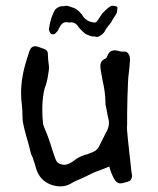

<svg xmlns="http://www.w3.org/2000/svg" viewBox="-20 -665 564 685"><path d="M450.7 -41Q451.2 -39.6 451.2 -37.6Q451.2 -30.3 444.8 -21L440.4 -18.6L435.5 -16.6Q416.5 -10.7 408.2 -10.7Q406.7 -10.7 405.3 -11.2Q394.5 -12.7 385.3 -30.3Q377.9 -44.9 375 -54.2Q371.6 -63.5 370.1 -70.8L346.7 -61.5L323.2 -52.7Q314.9 -49.8 297.4 -41L284.7 -34.7L272 -28.8Q247.1 -19 235.8 -11.7Q217.3 0 195.3 0Q182.6 0 168.9 -3.9Q128.4 -15.6 112.3 -53.7L108.4 -65.4L104.5 -78.6Q99.1 -96.7 96.2 -104L92.3 -112.3L89.4 -121.1Q85.9 -135.7 82 -150.4L74.7 -175.8Q65.9 -206.1 61.5 -230Q60.5 -235.8 60.1 -253.9L59.6 -272L58.1 -290.5Q55.2 -311 55.2 -333Q55.2 -390.6 76.2 -455.1L80.6 -469.2L85 -482.9Q91.3 -500 105.5 -500Q112.3 -500 120.1 -496.6L136.7 -490.7Q150.9 -486.3 150.9 -472.2V-466.8Q150.9 -460 151.9 -451.2L154.3 -431.6Q154.8 -428.2 154.8 -424.8Q154.8 -417.5 153.3 -408.2L149.4 -384.8Q147 -372.1 143.1 -360.4L139.6 -350.6Q138.2 -344.2 136.2 -336.4Q130.9 -306.6 130.9 -273.4Q130.9 -248 133.8 -221.2Q134.3 -218.3 148.4 -184.6Q154.3 -169.4 162.1 -145L168.5 -124.5L175.3 -105L178.2 -97.2L181.6 -89.8Q186.5 -82.5 195.8 -79.6Q202.1 -77.1 209 -77.1Q219.7 -77.1 231.9 -84L239.7 -88.9L247.6 -94.7Q257.3 -101.6 263.2 -104.5Q270.5 -108.4 282.7 -112.3L292.5 -115.2L302.2 -118.7Q325.2 -126.5 332.5 -140.6L345.7 -167.5Q353.5 -183.6 358.9 -193.4Q368.7 -210.4 368.7 -226.6Q368.7 -230.5 368.2 -234.4L366.2 -243.7L363.8 -253.9Q360.8 -267.6 359.4 -278.3L357.9 -285.2L356.4 -292.5Q356.4 -323.2 350.6 -355.5L347.7 -369.6L344.7 -384.3Q341.3 -402.8 338.9 -417.5Q337.9 -423.3 337.9 -428.2Q337.9 -447.8 353.5 -454.6Q360.4 -457.5 362.8 -464.8Q370.1 -485.4 389.6 -485.4Q396.5 -485.4 404.3 -482.9L409.7 -481.4L415 -481H425.8Q431.6 -480.5 435.5 -476.6Q443.8 -467.8 443.8 -452.6V-449.2Q442.9 -437.5 441.9 -426.3L439.9 -407.7Q437 -386.2 436.5 -366.7L434.6 -313.5L433.6 -260.3V-221.7L433.1 -212.4V-203.1Q435.5 -172.9 439.9 -135.3L441.4 -119.6L443.4 -103.5Q445.3 -84.5 447.3 -66.9Q449.2 -48.3 450.7 -41ZM325.2 -533.2Q321.3 -533.2 317.9 -535.2Q315.9 -534.7 313.5 -534.7Q304.2 -534.7 284.2 -544.4Q270.5 -556.2 262.2 -565.9Q251 -585.4 233.4 -585.4L227.1 -584.5Q221.7 -585.9 215.8 -585.9Q201.2 -585.9 190.9 -564.9L186 -554.7L181.6 -550.3Q177.2 -542.5 165.5 -542.5Q157.7 -544.4 154.3 -561Q161.6 -608.4 177.7 -631.8Q190.4 -643.1 202.1 -643.1L208 -642.6Q212.4 -644.5 217.3 -644.5Q222.2 -644.5 244.6 -636.2Q256.8 -631.8 272.5 -612.8Q286.1 -587.9 314 -585L317.4 -584.5Q323.7 -584.5 328.1 -591.8L344.7 -616.7Q371.1 -644.5 379.4 -644.5Q395.5 -644.5 398.9 -639.2Q398.4 -619.6 394.5 -614.7Q381.3 -595.7 376.5 -585Q368.7 -576.2 356.4 -559.1Q352.5 -546.9 338.4 -538.1Q331.5 -533.2 325.2 -533.2Z"/></svg>

Font: Kurland
Style: Regular
Weight: 400
Designer: GGBot
Version: 0.22